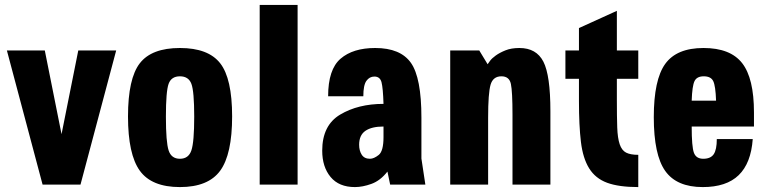

<svg xmlns="http://www.w3.org/2000/svg" viewBox="-20 -750 3126 780"><path d="M153 0H307L452 -545H298L230 -205L162 -545H8Z M500 -277Q500 -123 548 -56.5Q596 10 711 10Q826 10 874.5 -56.5Q923 -123 923 -277Q923 -431 874.5 -493Q826 -555 711 -555Q596 -555 548 -493Q500 -431 500 -277ZM654 -276Q654 -379 665 -409.5Q676 -440 711 -440Q746 -440 757.5 -409.5Q769 -379 769 -276Q769 -173 757.5 -139Q746 -105 711 -105Q676 -105 665 -139Q654 -173 654 -276Z M1035 -730V0H1189V-730Z M1313 -359H1456Q1456 -404 1468.5 -421.5Q1481 -439 1501 -439Q1524 -439 1530 -415.5Q1536 -392 1538 -328Q1435 -328 1362 -284.5Q1289 -241 1289 -138Q1289 -72 1323 -31Q1357 10 1422 10Q1453 10 1489 -3Q1525 -16 1554 -53L1565 0H1708L1692 -106V-272Q1692 -434 1649.5 -494.5Q1607 -555 1504 -555Q1414 -555 1363.5 -511.5Q1313 -468 1313 -359ZM1538 -236V-193Q1538 -136 1518.5 -120.5Q1499 -105 1483 -105Q1460 -105 1449.5 -121.5Q1439 -138 1439 -162Q1439 -201 1464.5 -218.5Q1490 -236 1538 -236Z M1809 0H1963V-272Q1963 -372 1973 -406Q1983 -440 2017 -440Q2049 -440 2055.5 -409Q2062 -378 2062 -285V0H2216V-298Q2216 -444 2187.5 -499.5Q2159 -555 2090 -555Q2057 -555 2033.5 -545.5Q2010 -536 1994 -524.5Q1978 -513 1970.5 -502.5Q1963 -492 1961 -489L1927 -545H1809Z M2277 -545V-430H2332V-339Q2332 -240 2340 -173.5Q2348 -107 2373.5 -66Q2399 -25 2446.5 -7.5Q2494 10 2573 10V-121Q2541 -121 2523.5 -130Q2506 -139 2497.5 -164Q2489 -189 2487.5 -232.5Q2486 -276 2486 -345V-430H2573V-545H2486V-706L2332 -636V-545Z M3043 -236V-293Q3043 -432 2995 -493.5Q2947 -555 2838 -555Q2729 -555 2682.5 -490.5Q2636 -426 2636 -274Q2636 -121 2682.5 -55.5Q2729 10 2835 10Q2931 10 2981 -38.5Q3031 -87 3038 -185H2892Q2892 -142 2879.5 -123.5Q2867 -105 2837 -105Q2808 -105 2799 -129.5Q2790 -154 2790 -236ZM2889 -341H2790Q2792 -401 2801.5 -420.5Q2811 -440 2839 -440Q2868 -440 2877.5 -420.5Q2887 -401 2889 -341Z"/></svg>

Font: Secuela Black
Style: Regular
Weight: 900
Designer: Fernando Haro
Foundry: deFharo
Version: Version 1.704